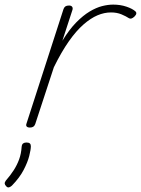

<svg xmlns="http://www.w3.org/2000/svg" viewBox="-83 -539 612 834"><path d="M47 15Q37 15 33 10.5Q29 6 32 -2L193 -500Q196 -508 201.5 -511.5Q207 -515 217 -515Q226 -515 230 -510Q234 -505 232 -497L188 -362Q218 -411 248 -441.5Q278 -472 306.5 -489Q335 -506 360.5 -512.5Q386 -519 409 -519Q440 -519 466.5 -510Q493 -501 506 -489Q510 -485 509 -479.5Q508 -474 500 -466Q493 -460 487.5 -458.5Q482 -457 477 -460Q465 -468 445 -476.5Q425 -485 399 -485Q370 -485 340.5 -472.5Q311 -460 279.5 -432.5Q248 -405 216 -359.5Q184 -314 151 -247L70 0Q67 8 61.5 11.5Q56 15 47 15ZM-56 270Q-62 264 -62.5 258.5Q-63 253 -58 246Q-38 223 -23.5 200.5Q-9 178 0 153.5Q9 129 11 99Q12 88 17.5 84Q23 80 32 80Q42 80 46.5 84Q51 88 51 96Q51 111 44 138.5Q37 166 19.5 199.5Q2 233 -31 267Q-36 272 -43 274.5Q-50 277 -56 270Z"/></svg>

Font: Playwrite CO Thin
Style: Regular
Weight: 250
Version: Version 1.002